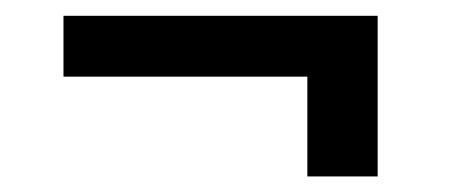

<svg xmlns="http://www.w3.org/2000/svg" viewBox="-20 -411 594 248"><path d="M467.8 -183.1H377V-312H62V-390.6H467.8Z"/></svg>

Font: APIMedia Roboto
Style: Regular
Weight: 400
Designer: Google
Version: Version 2.137; 2017